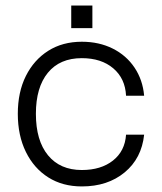

<svg xmlns="http://www.w3.org/2000/svg" viewBox="-20 -661 582 690"><path d="M236 -641H312V-560H236ZM44 -252Q44 -330 73 -388Q102 -446 153.5 -478.5Q205 -511 274 -511Q336 -511 385 -486.5Q434 -462 463.5 -418Q493 -374 498 -317H433Q430 -379 387 -415.5Q344 -452 274 -452Q195 -452 152 -399.5Q109 -347 109 -252Q109 -156 152.5 -103Q196 -50 274 -50Q343 -50 386 -84Q429 -118 433 -177H498Q489 -92 428 -41.5Q367 9 274 9Q205 9 153.5 -23.5Q102 -56 73 -115Q44 -174 44 -252Z"/></svg>

Font: Overused Grotesk Book
Style: Regular
Weight: 350
Version: Version 0.003